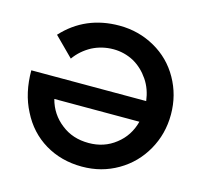

<svg xmlns="http://www.w3.org/2000/svg" viewBox="-104 -823 991 946"><g transform="rotate(15 391.5 -349.5)"><path d="M203 -40C258 -7 321 10 392 10C459 10 519 -6 574 -38C629 -70 672 -114 703 -169C734 -224 750 -284 750 -351C750 -418 734 -478 703 -533C672 -588 629 -631 574 -662C519 -693 459 -709 392 -709C277 -709 181 -668 106 -586L202 -490C224 -521 252 -545 285 -563C318 -580 355 -589 394 -589C431 -589 466 -580 498 -563C530 -545 556 -520 577 -489C598 -458 610 -423 615 -384H29C29 -307 44 -239 75 -180C105 -120 148 -73 203 -40ZM531 -157C492 -126 446 -111 394 -111C339 -111 293 -126 254 -157C215 -187 188 -227 175 -277H609C596 -227 570 -187 531 -157Z"/></g></svg>

Font: Argentum Sans Medium
Style: Regular
Weight: 500
Designer: Julieta Ulanovsky
Foundry: Julieta Ulanovsky
Version: Version 5.001;January 29, 2019;FontCreator 11.5.0.2425 64-bi